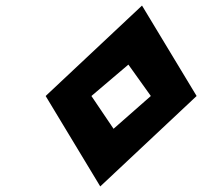

<svg xmlns="http://www.w3.org/2000/svg" viewBox="-20 -773 722 686"><path d="M306.6 -430 438.7 -542.2 518.9 -430 385.7 -312.9ZM682.5 -430 487.4 -753.1 143.1 -430 338.2 -106.9Z"/></svg>

Font: Stormning
Style: BoldObl
Weight: 400
Designer: Robert Jablonski, Mew Too
Foundry: Cannot Into Space Fonts
Version: Version 0.90